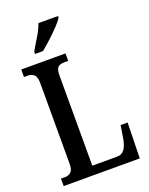

<svg xmlns="http://www.w3.org/2000/svg" viewBox="-169 -1018 860 1105"><g transform="rotate(-20 261.0 -465.5)"><path d="M24 0V-46H52Q71 -46 85.5 -59Q100 -72 100 -110V-603Q100 -642 85 -655Q70 -668 48 -668H24V-714H295V-668H269Q243 -668 231 -655.5Q219 -643 219 -606V-54H371Q401 -54 417 -77Q433 -100 440 -143L452 -218H495L490 0ZM129 -784Q149 -820 173 -858.5Q197 -897 208 -931H328V-921Q318 -904 292 -876.5Q266 -849 235 -820.5Q204 -792 178 -771H129Z"/></g></svg>

Font: Noto Serif Khmer ExtraCondensed SemiBold
Style: Regular
Weight: 600
Width: 2
Designer: Danh Hong and the Monotype Design Team
Foundry: Monotype Imaging Inc.
Version: Version 2.004; ttfautohint (v1.8.4.7-5d5b)